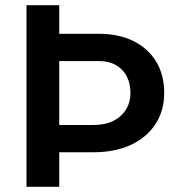

<svg xmlns="http://www.w3.org/2000/svg" viewBox="-20 -719 690 739"><path d="M172 -133V-238H340Q406 -238 444 -272.5Q482 -307 482 -361Q482 -417 449.5 -450.5Q417 -484 359 -484H172V-589H359Q437 -589 493.5 -561Q550 -533 581 -482Q612 -431 612 -361Q612 -293 578.5 -241.5Q545 -190 484 -161.5Q423 -133 340 -133ZM82 0V-699H208V0Z"/></svg>

Font: Azeret Mono Medium
Style: Regular
Weight: 500
Designer: Martin Vácha
Foundry: Displaay
Version: Version 1.002